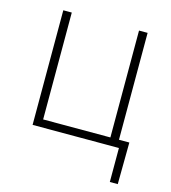

<svg xmlns="http://www.w3.org/2000/svg" viewBox="-104 -613 763 855"><g transform="rotate(15 278.0 -185.5)"><path d="M82.5 0V-528.3H121.6V-35.6H431.6V-528.3H471.2V0ZM519 -35.6 517.1 156.7H480.5V0H421.9V-35.6Z"/></g></svg>

Font: Roboto ExtraLight
Style: Regular
Weight: 250
Designer: Christian Robertson
Foundry: Google
Version: Version 3.009; 2024